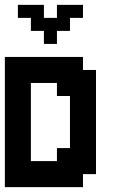

<svg xmlns="http://www.w3.org/2000/svg" viewBox="-20 -770 469 790"><path d="M321.4 -482.1H375V-53.6H321.4V0H0V-535.7H321.4ZM107.1 -428.6V-107.1H214.3V-160.7H267.9V-375H214.3V-428.6ZM53.6 -696.4V-750H160.7V-696.4H214.3V-750H321.4V-696.4H267.9V-642.9H214.3V-589.3H160.7V-642.9H107.1V-696.4Z"/></svg>

Font: Jersey 10
Style: Regular
Weight: 400
Designer: Sarah Cadigan-Fried
Version: Version 1.000